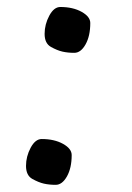

<svg xmlns="http://www.w3.org/2000/svg" viewBox="-20 -513 373 544"><path d="M150.9 -493.2Q186.5 -493.2 211.2 -479.5Q235.8 -465.8 235.8 -447.8Q235.8 -411.1 222.4 -387.2Q209 -363.3 190.4 -363.3Q172.4 -363.3 157.2 -366.7Q142.1 -370.1 124.3 -380.1Q106.4 -390.1 106.4 -417Q106.4 -443.8 119.6 -468.5Q132.8 -493.2 150.9 -493.2ZM98.1 -119.1Q133.8 -119.1 158.4 -105.5Q183.1 -91.8 183.1 -73.7Q183.1 -37.1 169.7 -13.2Q156.2 10.7 137.7 10.7Q119.6 10.7 104.5 7.3Q89.4 3.9 71.5 -6.1Q53.7 -16.1 53.7 -43Q53.7 -69.8 66.9 -94.5Q80.1 -119.1 98.1 -119.1Z"/></svg>

Font: NoticiaText-Italic
Style: Italic
Weight: 400
Italic angle: -8°
Designer: JM Sole
Foundry: JM Sole
Version: Version 1.003